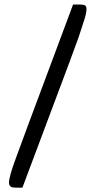

<svg xmlns="http://www.w3.org/2000/svg" viewBox="-20 -784 470 866"><path d="M31.2 59.6Q20.5 53.7 20.5 40Q20.5 13.7 50.8 -68.4Q82 -152.3 105.5 -216.8L309.6 -763.7H336.9Q357.4 -763.7 363.8 -759.3Q370.1 -754.9 370.1 -744.1Q370.1 -723.6 357.9 -687.5Q345.7 -651.4 335 -617.2Q317.4 -569.3 292 -500L81.1 62.5H54.7Q39.1 62.5 31.2 59.6Z"/></svg>

Font: Semi-Sweet
Style: Book
Weight: 400
Designer: Walter E Stewart
Version: 0.5